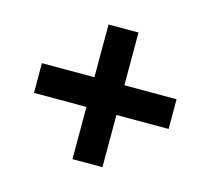

<svg xmlns="http://www.w3.org/2000/svg" viewBox="-77 -687 736 668"><g transform="rotate(15 290.5 -353.5)"><path d="M344 -406V-596H236V-406H47V-299H236V-111H344V-299H532V-406Z"/></g></svg>

Font: Noto Sans Canadian Aboriginal
Style: Bold
Weight: 700
Designer: Monotype Design Team, Typotheque's Kevin King
Foundry: Monotype Imaging Inc.
Version: Version 2.004